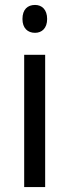

<svg xmlns="http://www.w3.org/2000/svg" viewBox="-20 -758 281 778"><path d="M122 -738C92 -738 71 -720 71 -681C71 -644 92 -625 122 -625C150 -625 171 -644 171 -681C171 -719 150 -738 122 -738ZM163 -536H78V0H163Z"/></svg>

Font: Noto Sans Lao UI SemCond
Style: Regular
Weight: 400
Width: 4
Designer: Monotype Design Team
Foundry: Monotype Imaging Inc.
Version: Version 2.000